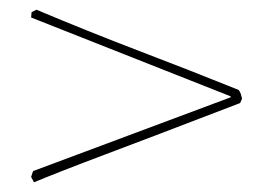

<svg xmlns="http://www.w3.org/2000/svg" viewBox="-20 -461 556 395"><path d="M50 -86 44 -97 48 -109 455 -261 454 -263 44 -425 45 -436 55 -441Q162 -396 265.5 -356.5Q369 -317 471 -276Q474 -272 475.5 -267.5Q477 -263 478 -258L474 -249Q445 -238 399.5 -220.5Q354 -203 301.5 -183Q249 -163 198.5 -144Q148 -125 108.5 -109.5Q69 -94 50 -86Z"/></svg>

Font: Labrada Thin
Style: Regular
Weight: 100
Designer: Mercedes Jáuregui
Foundry: Omnibus-Type Team
Version: Version 1.000; ttfautohint (v1.8.4.7-5d5b)